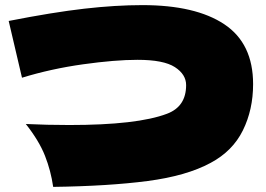

<svg xmlns="http://www.w3.org/2000/svg" viewBox="-20 -747 1040 751"><path d="M81 -262Q164 -258 251 -258Q517 -258 633 -302Q708 -330 708 -414Q708 -456 664 -484.5Q620 -513 518 -513Q430 -513 305 -495.5Q180 -478 66 -443L14 -665Q187 -699 309.5 -713Q432 -727 537 -727Q745 -727 857.5 -652Q970 -577 970 -418Q970 -318 930 -237Q890 -156 804 -110Q710 -59 557.5 -39Q405 -19 188 -16Q179 -79 156 -137.5Q133 -196 81 -262Z"/></svg>

Font: Mantou Sans
Style: Regular
Weight: 400
Designer: Mant0u / artakana
Foundry: Mant0u / artakana
Version: Version 1.001;October 22, 2023;FontCreator 14.0.0.2901 64-bi